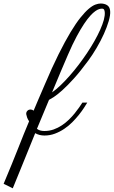

<svg xmlns="http://www.w3.org/2000/svg" viewBox="-202 -758 638 1078"><path d="M5.4 -34.7Q21 -22.5 46.9 -22.5Q74.7 -22.5 99.4 -31.2Q124 -40 145.5 -54.4Q167 -68.8 185.1 -86.4Q203.1 -104 217.5 -121.8Q231.9 -139.6 242.9 -155.5Q253.9 -171.4 260.7 -182.1H288.1Q281.2 -170.4 269.3 -152.1Q257.3 -133.8 241 -113.3Q224.6 -92.8 204.1 -72Q183.6 -51.3 158.9 -34.7Q134.3 -18.1 106.4 -7.6Q78.6 2.9 47.4 2.9Q33.7 2.9 20.8 -0.2Q7.8 -3.4 -4.4 -10.3Q-20.5 29.3 -35.9 67.4Q-51.3 105.5 -65.2 139.6Q-79.1 173.8 -90.8 202.6Q-102.5 231.4 -111.3 252.7Q-120.1 273.9 -125 286.4Q-129.9 298.8 -130.4 299.3L-181.6 273.9Q-156.7 215.3 -137 166.5Q-117.2 117.7 -100.3 75.2Q-83.5 32.7 -68.6 -4.6Q-53.7 -42 -38.6 -77.1Q-46.4 -88.4 -50 -99.1Q-53.7 -109.9 -54.7 -116.7Q-55.7 -127.9 -48.6 -135.5Q-41.5 -143.1 -30.3 -143.1Q-21 -143.1 -13.2 -136.7Q1.5 -171.9 12.9 -198.5Q24.4 -225.1 32.2 -243.2Q41 -264.2 47.9 -279.8Q90.3 -379.9 126.7 -452.9Q163.1 -525.9 193.8 -576.9Q224.6 -627.9 250 -659.4Q275.4 -690.9 296.1 -708.5Q316.9 -726.1 333.5 -732.2Q350.1 -738.3 363.3 -738.3Q384.8 -738.3 399.7 -728.8Q414.6 -719.2 416.5 -696.3Q418.5 -673.8 408.4 -639.6Q398.4 -605.5 381.1 -567.1Q363.8 -528.8 340.8 -489.7Q317.9 -450.7 293.9 -418Q248.5 -356.4 211.7 -315.9Q174.8 -275.4 147 -250.5Q119.1 -225.6 100.6 -213.6Q82 -201.7 73.2 -197.3ZM386.2 -689Q385.7 -697.3 382.6 -703.4Q379.4 -709.5 369.6 -709.5Q363.8 -709.5 354.5 -706.8Q345.2 -704.1 332.8 -695.3Q320.3 -686.5 304.7 -669.4Q289.1 -652.3 269.8 -623.5Q250.5 -594.7 227.8 -552.2Q205.1 -509.8 179.2 -449.7Q162.1 -411.6 139.6 -357.2Q117.2 -302.7 90.3 -239.3Q113.3 -255.4 138.4 -279.5Q163.6 -303.7 189.2 -332.8Q214.8 -361.8 239.7 -394.5Q264.6 -427.2 287.1 -460.9Q309.6 -494.6 328.4 -527.8Q347.2 -561 360.6 -591.1Q374 -621.1 380.9 -646.2Q387.7 -671.4 386.2 -689Z"/></svg>

Font: Parisienne
Style: Regular
Weight: 400
Designer: Astigmatic (AOETI)
Foundry: Astigmatic (AOETI)
Version: Version 1.000